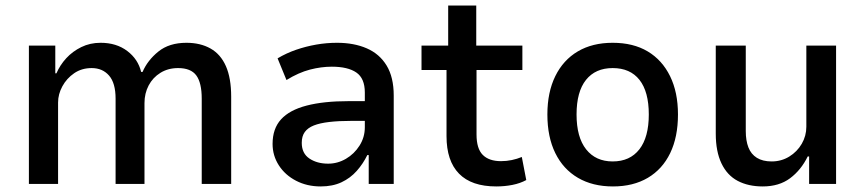

<svg xmlns="http://www.w3.org/2000/svg" viewBox="-20 -662 3111 691"><path d="M84 0V-498H179V-398H183Q196 -428 218.5 -452.5Q241 -477 272.5 -492.5Q304 -508 342 -508Q399 -508 438 -478.5Q477 -449 488 -403H493Q511 -445 550 -476.5Q589 -508 651 -508Q701 -508 737.5 -487.5Q774 -467 793 -424Q812 -381 812 -314V0H706V-307Q706 -364 686.5 -390.5Q667 -417 621 -417Q585 -417 557.5 -400Q530 -383 515 -354.5Q500 -326 500 -291V0H396V-307Q396 -363 372.5 -390Q349 -417 310 -417Q274 -417 247 -398.5Q220 -380 204.5 -351.5Q189 -323 189 -293V0Z M1134 9Q1085 9 1045.5 -11.5Q1006 -32 983.5 -67Q961 -102 961 -144Q961 -199 991.5 -232.5Q1022 -266 1083.5 -282Q1145 -298 1235 -298H1308V-227H1246Q1199 -227 1165 -223Q1131 -219 1109.5 -210.5Q1088 -202 1077 -187Q1066 -172 1066 -148Q1066 -110 1093.5 -91.5Q1121 -73 1161 -73Q1195 -73 1225 -90.5Q1255 -108 1274 -138Q1293 -168 1293 -204V-329Q1293 -380 1262.5 -401Q1232 -422 1174 -422Q1136 -422 1095.5 -411.5Q1055 -401 1011 -374L979 -452Q1011 -471 1046 -483Q1081 -495 1118 -501.5Q1155 -508 1193 -508Q1254 -508 1300 -488Q1346 -468 1371.5 -426Q1397 -384 1397 -318V0H1307V-104H1302Q1287 -73 1264 -47Q1241 -21 1209 -6Q1177 9 1134 9Z M1766 9Q1677 9 1632 -37Q1587 -83 1587 -172V-410H1497V-498H1593V-642H1694V-498H1860V-410H1695V-178Q1695 -127 1717.5 -104.5Q1740 -82 1783 -82Q1803 -82 1822 -86Q1841 -90 1858 -97L1874 -14Q1852 -2 1824 3.5Q1796 9 1766 9Z M2186 9Q2113 9 2060 -22Q2007 -53 1978.5 -111Q1950 -169 1950 -250Q1950 -330 1978.5 -388Q2007 -446 2059.5 -477Q2112 -508 2185 -508Q2259 -508 2311 -477Q2363 -446 2391.5 -388Q2420 -330 2420 -250Q2420 -169 2392 -111Q2364 -53 2311.5 -22Q2259 9 2186 9ZM2185 -81Q2247 -81 2281 -124.5Q2315 -168 2315 -250Q2315 -332 2281.5 -374.5Q2248 -417 2185 -417Q2123 -417 2089 -374.5Q2055 -332 2055 -250Q2055 -168 2089.5 -124.5Q2124 -81 2185 -81Z M2725 9Q2673 9 2635 -11Q2597 -31 2576.5 -74Q2556 -117 2556 -181V-498H2664V-190Q2664 -156 2673.5 -131.5Q2683 -107 2704 -94Q2725 -81 2757 -81Q2792 -81 2820.5 -98.5Q2849 -116 2865.5 -144.5Q2882 -173 2882 -206V-498H2989V0H2892V-99H2887Q2863 -50 2823.5 -20.5Q2784 9 2725 9Z"/></svg>

Font: Nunito Sans 7pt SemiCondensed SemiBold
Style: Regular
Weight: 600
Width: 4
Designer: Vernon Adams
Foundry: Vernon Adams
Version: Version 3.101;gftools[0.9.27]